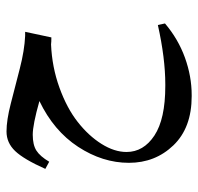

<svg xmlns="http://www.w3.org/2000/svg" viewBox="-30 -302 623 604"><g transform="rotate(-90 282.0 0.5)"><path d="M471.7 -232.4H484.4L466.8 -149.9Q452.1 -149.9 444.8 -150.9Q373.5 -147.9 308.8 -124.5Q244.1 -101.1 200.7 -66.9Q157.2 -32.7 131.8 7.8Q106.4 48.3 106.4 86.4Q106.4 140.1 158.2 174.3Q210 208.5 314 208.5H319.3Q400.9 208.5 505.9 185.1L510.7 207.5Q461.9 249 403.1 270.3Q344.2 291.5 285.2 291.5H281.7Q182.6 291.5 127.4 234.1Q72.3 176.8 72.3 94Q72.3 11.2 122.6 -65.7Q172.9 -142.6 266.6 -187.5Q192.4 -208.5 160.6 -208.5Q128.9 -208.5 110.8 -197Q92.8 -185.5 75.7 -156.7L53.2 -168.9Q83.5 -236.8 109.4 -263.9Q135.3 -291 170.9 -291Q206.5 -291 258.5 -277.6Q310.5 -264.2 368.4 -249.3Q426.3 -234.4 471.7 -232.4Z"/></g></svg>

Font: Farbod
Style: Regular
Weight: 400
Designer: Mohammad Saleh Souzanchi
Foundry: http://font-store.ir
Version: Version:3.2.5;RFB:1.2.5;Building:2016-06-12 13:21:07.028780